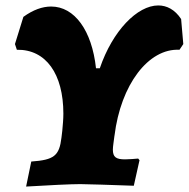

<svg xmlns="http://www.w3.org/2000/svg" viewBox="-20 -677 694 706"><path d="M646 -607C623 -642 593 -657 562 -657C485 -657 394 -564 347 -426H333C318 -565 254 -653 168 -653C136 -653 102 -641 66 -615L35 -515L42 -494C149 -496 213 -405 213 -259C213 -239 211 -218 209 -196L206 -171C198 -104 179 -89 95 -83L76 9C158 4 242 0 275 0C301 0 384 3 472 6L493 -88L488 -94C476 -93 456 -91 440 -91C407 -91 395 -99 395 -127C395 -133 396 -141 397 -149L401 -179V-178C424 -366 526 -500 640 -494L654 -515Z"/></svg>

Font: Alegreya SC Black
Style: Italic
Weight: 900
Italic angle: -7°
Designer: Juan Pablo del Peral
Foundry: Huerta Tipografica
Version: Version 2.007;PS 002.007;hotconv 1.0.88;makeotf.lib2.5.64775